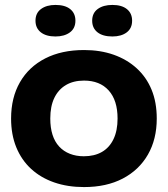

<svg xmlns="http://www.w3.org/2000/svg" viewBox="-20 -749 681 779"><path d="M321 10Q254 10 199.5 -9Q145 -28 106 -64Q67 -100 46 -151.5Q25 -203 25 -268Q25 -353 61 -415.5Q97 -478 163.5 -512Q230 -546 321 -546Q387 -546 441 -527Q495 -508 534.5 -472Q574 -436 595 -385Q616 -334 616 -268Q616 -184 580 -121.5Q544 -59 478 -24.5Q412 10 321 10ZM320 -115Q363 -115 393.5 -132.5Q424 -150 440.5 -184.5Q457 -219 457 -268Q457 -305 448 -333.5Q439 -362 421 -382Q403 -402 378 -412Q353 -422 321 -422Q278 -422 247.5 -404Q217 -386 200.5 -352Q184 -318 184 -268Q184 -231 193 -202.5Q202 -174 220 -154.5Q238 -135 263.5 -125Q289 -115 320 -115ZM436 -601Q397 -601 375.5 -618Q354 -635 354 -665Q354 -696 376.5 -712.5Q399 -729 436 -729Q474 -729 495 -712Q516 -695 516 -665Q516 -634 494 -617.5Q472 -601 436 -601ZM205 -601Q167 -601 145.5 -618Q124 -635 124 -665Q124 -696 146.5 -712.5Q169 -729 205 -729Q244 -729 265 -712Q286 -695 286 -665Q286 -634 263.5 -617.5Q241 -601 205 -601Z"/></svg>

Font: Mona Sans SemiExpanded
Style: Bold
Weight: 700
Width: 6
Designer: Deni Anggara
Foundry: GitHub
Version: Version 2.000